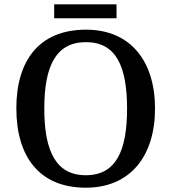

<svg xmlns="http://www.w3.org/2000/svg" viewBox="-20 -863 797 893"><path d="M232 -778H522V-843H232ZM379 10C586 10 701 -137 701 -358C701 -580 586 -725 380 -725C161 -725 56 -580 56 -359C56 -137 161 10 379 10ZM379 -48C239 -48 186 -162 186 -358C186 -554 239 -667 380 -667C520 -667 571 -554 571 -358C571 -162 520 -48 379 -48Z"/></svg>

Font: Noto Serif Oriya Medium
Style: Regular
Weight: 500
Designer: David Williams
Foundry: Google LLC, David Williams
Version: Version 1.051